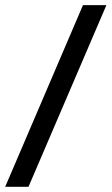

<svg xmlns="http://www.w3.org/2000/svg" viewBox="-20 -720 430 740"><path d="M0 0 299.8 -700.2H390.1L89.8 0Z"/></svg>

Font: 
Style: .
Weight: 400
Designer: Jovanny Lemonad
Foundry: Jovanny Lemonad
Version: Version 1.002